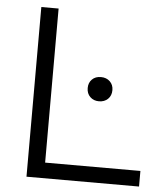

<svg xmlns="http://www.w3.org/2000/svg" viewBox="-51 -752 675 797"><g transform="rotate(5 286.0 -353.5)"><path d="M89 0V-707H161V-65H558V0ZM361 -338Q339 -338 324.5 -352Q310 -366 310 -389Q310 -411 324 -425Q338 -439 361 -439Q384 -439 398.5 -425Q413 -411 413 -389Q413 -366 398.5 -352Q384 -338 361 -338Z"/></g></svg>

Font: Onest Light
Style: Regular
Weight: 300
Designer: Dmitri Voloshin, Andrey Kudryavtsev
Foundry: Dmitri Voloshin, Andrey Kudryavtsev
Version: Version 1.000;gftools[0.9.33]